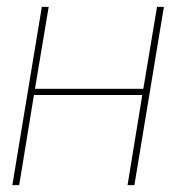

<svg xmlns="http://www.w3.org/2000/svg" viewBox="-20 -540 540 560"><path d="M16 0 102 -520H122L82 -281H398L438 -520H458L372 0H352L395 -263H79L36 0Z"/></svg>

Font: Iosevka Term Curly Th Obl
Style: Regular
Weight: 100
Italic angle: -9°
Designer: Belleve Invis
Foundry: Belleve Invis
Version: Version 32.3.0